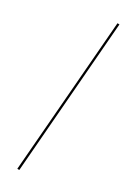

<svg xmlns="http://www.w3.org/2000/svg" viewBox="-132 -862 703 1022"><g transform="rotate(15 219.5 -351.0)"><path d="M383.8 -795.9 395.5 -792.5 81.1 93.8 69.3 90.3Z"/></g></svg>

Font: Fira Sans Compressed Hair
Style: Italic
Weight: 100
Width: 3
Italic angle: -8°
Designer: Carrois Corporate & Edenspiekermann AG
Foundry: Carrois Corporate GbR & Edenspiekermann AG
Version: Version 4.203;PS 004.203;hotconv 1.0.88;makeotf.lib2.5.64775